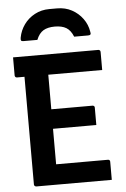

<svg xmlns="http://www.w3.org/2000/svg" viewBox="-62 -985 673 1029"><g transform="rotate(-5 275.0 -470.5)"><path d="M27 -700H486Q489 -700 491.5 -698.5Q494 -697 495.5 -694.5Q497 -692 497 -689Q497 -662 497 -640Q497 -618 497 -591H38Q35 -591 32.5 -592.5Q30 -594 28.5 -596.5Q27 -599 27 -602Q27 -629 27 -651Q27 -673 27 -700ZM157 -405H429Q432 -405 434.5 -403.5Q437 -402 438.5 -400Q440 -398 440 -394Q440 -376 440 -360.5Q440 -345 440 -330.5Q440 -316 440 -300H157ZM91 0Q89 0 86.5 -1Q84 -2 82.5 -3.5Q81 -5 80 -7Q79 -9 79 -11Q79 -45 79 -99Q79 -153 79 -220Q79 -287 79 -359.5Q79 -432 79 -503.5Q79 -575 79 -638H214L207 -617Q207 -595 207 -572Q207 -549 207 -525Q207 -476 207 -424Q207 -372 207 -319Q207 -266 207 -213Q207 -160 207 -109H486Q491 -109 494 -106Q497 -103 497 -98Q497 -72 497 -49Q497 -26 497 0ZM165 -782Q146 -782 127 -782Q108 -782 90 -782Q80 -782 77.5 -786.5Q75 -791 77 -802Q84 -840 106.5 -871.5Q129 -903 164.5 -922Q200 -941 243 -941H285Q329 -941 364 -922Q399 -903 422 -871.5Q445 -840 451 -802Q454 -791 451 -786.5Q448 -782 438 -782Q420 -782 401 -782Q382 -782 363 -782Q349 -817 325.5 -831Q302 -845 264 -845Q226 -845 202.5 -831Q179 -817 165 -782Z"/></g></svg>

Font: Recursive SemiBold
Style: Regular
Weight: 600
Version: Version 1.085